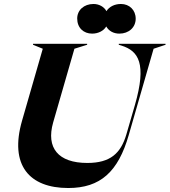

<svg xmlns="http://www.w3.org/2000/svg" viewBox="-20 -932 852 965"><path d="M146 -707 195 -687 91 -326C26 -101 128 13 323 13C485 13 574 -69 627 -253L752 -687L812 -707V-712H577V-707L590 -703C677 -676 718 -612 658 -404L615 -256C587 -161 534 -113 419 -113C272 -113 211 -189 247 -316L354 -687L418 -707V-712H146ZM368 -839C368 -792 400 -763 443 -763C474 -763 501 -777 514 -799C527 -776 551 -763 580 -763C627 -763 662 -794 662 -838C662 -882 630 -912 588 -912C555 -912 529 -898 515 -876C503 -898 478 -912 450 -912C402 -912 368 -881 368 -839Z"/></svg>

Font: Nyght Serif Bold Italic
Style: Regular
Weight: 700
Italic angle: -16°
Designer: Maksym Kobuzan
Version: Version 0.410;Glyphs 3.1.2 (3151)